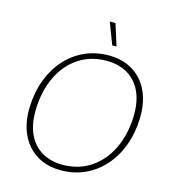

<svg xmlns="http://www.w3.org/2000/svg" viewBox="-134 -1047 1039 1165"><g transform="rotate(15 385.5 -464.5)"><path d="M354 10Q288 10 235.5 -13Q183 -36 146.5 -78Q110 -120 91.5 -178.5Q73 -237 75 -309Q78 -405 107.5 -483.5Q137 -562 188.5 -619.5Q240 -677 309 -708Q378 -739 461 -739Q527 -739 579.5 -716Q632 -693 668.5 -650.5Q705 -608 723 -549.5Q741 -491 739 -420Q736 -324 706.5 -245.5Q677 -167 625.5 -109.5Q574 -52 505.5 -21Q437 10 354 10ZM357 -25Q456 -25 531.5 -74.5Q607 -124 651 -213Q695 -302 699 -420Q701 -488 685 -540.5Q669 -593 637 -629.5Q605 -666 559 -685Q513 -704 455 -704Q357 -704 281.5 -655Q206 -606 162.5 -517Q119 -428 115 -309Q113 -240 129 -187.5Q145 -135 177.5 -98.5Q210 -62 255.5 -43.5Q301 -25 357 -25ZM462 -803 410 -939H446L489 -803Z"/></g></svg>

Font: Mona Sans
Style: Italic
Weight: 200
Italic angle: -11.6951°
Designer: Deni Anggara
Foundry: GitHub
Version: Version 2.000